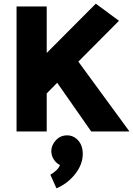

<svg xmlns="http://www.w3.org/2000/svg" viewBox="-20 -715 724 1044"><path d="M234 -680V-427L501 -695L627 -602L406 -380L684 0H476L291 -265L234 -207V0H70V-680ZM430 122Q430 179 388.5 231.5Q347 284 287 309L254 235Q267 228 284 213Q301 198 306 182Q288 175 273.5 153.5Q259 132 259 106Q259 75 283.5 48Q308 21 345 21Q380 21 405 48.5Q430 76 430 122Z"/></svg>

Font: Palanquin Dark SemiBold
Style: Regular
Weight: 600
Designer: Pria Ravichandran
Version: Version 1.001